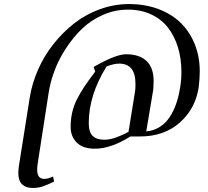

<svg xmlns="http://www.w3.org/2000/svg" viewBox="-20 -722 1019 941"><path d="M69.8 126Q69.8 109.4 73.2 87.9L126 -245.1Q137.2 -314 166.7 -381.1Q196.3 -448.2 241.9 -505.9Q287.6 -563.5 344 -607.7Q400.4 -651.9 470 -677Q539.6 -702.1 611.8 -702.1Q691.4 -702.1 756.8 -677.5Q822.3 -652.8 866.5 -609.1Q910.6 -565.4 934.8 -504.6Q959 -443.8 959 -372.1Q959 -338.9 954.1 -295.9Q938.5 -189.9 861.6 -121.6Q784.7 -53.2 666 -53.2H619.1Q523.9 6.8 444.8 6.8Q385.3 6.8 355.7 -23.7Q326.2 -54.2 326.2 -99.1Q326.2 -171.9 355 -231Q383.8 -290 446.8 -371.1L439 -394Q547.9 -456.1 597.2 -456.1Q663.6 -456.1 698.2 -423.1Q732.9 -390.1 732.9 -325.2Q732.9 -286.1 728 -264.2L696.8 -78.1Q732.4 -81.1 761.7 -99.1Q791 -117.2 810.5 -146.5Q830.1 -175.8 842.5 -210.9Q855 -246.1 861.8 -287.1Q869.1 -327.6 869.1 -369.1Q869.1 -433.6 852.5 -488.8Q835.9 -543.9 804 -585.7Q772 -627.4 721.4 -651.1Q670.9 -674.8 606.9 -674.8Q543 -674.8 484.4 -648.9Q425.8 -623 382.3 -581.3Q338.9 -539.6 304 -486.3Q269 -433.1 248.3 -378.4Q227.5 -323.7 219.2 -272L167 64.9Q162.1 93.3 162.1 108.9Q162.1 154.8 196.8 154.8Q214.4 154.8 240.2 143.1L245.1 168Q207.5 186 186.5 192.6Q165.5 199.2 139.2 199.2Q106.4 199.2 88.1 181.2Q69.8 163.1 69.8 126ZM415 -119.1Q415 -74.7 434.1 -55.9Q453.1 -37.1 491.2 -37.1Q519 -37.1 552.5 -49.6Q585.9 -62 609.9 -76.2L641.1 -269Q644 -283.7 644 -309.1Q644 -360.8 624 -385.5Q604 -410.2 563 -410.2Q538.1 -410.2 502 -396Q415 -255.4 415 -119.1Z"/></svg>

Font: Dehuti
Style: Bold-Italic
Weight: 700
Version: Version 1.2